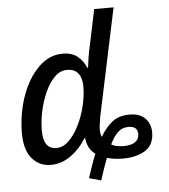

<svg xmlns="http://www.w3.org/2000/svg" viewBox="-58 -812 859 976"><g transform="rotate(-5 371.5 -324.5)"><path d="M358 94Q368 62 379.5 29.5Q391 -3 401 -27Q362 -54 356 -111H353Q320 -57 272.5 -23.5Q225 10 171 10Q113 10 75.5 -33.5Q38 -77 38 -164Q38 -233 54.5 -301Q71 -369 103 -425Q135 -481 179.5 -514.5Q224 -548 280 -548Q327 -548 355.5 -524.5Q384 -501 398 -466H402Q405 -490 409 -517Q413 -544 420 -573L459 -760H558L442 -212Q439 -194 436.5 -176.5Q434 -159 434 -146Q434 -124 441 -109Q466 -153 500.5 -181.5Q535 -210 591 -210Q644 -210 671 -181.5Q698 -153 698 -110Q698 -47 653.5 -18.5Q609 10 538 10Q515 10 494.5 7Q474 4 458 -1Q439 46 419 111ZM207 -73Q241 -73 270.5 -102Q300 -131 322.5 -176.5Q345 -222 357.5 -274Q370 -326 370 -373Q370 -415 351.5 -439.5Q333 -464 294 -464Q259 -464 231 -436Q203 -408 182.5 -363Q162 -318 151 -266.5Q140 -215 140 -167Q140 -73 207 -73ZM548 -53Q587 -53 607 -67.5Q627 -82 627 -107Q627 -148 580 -148Q549 -148 527 -128Q505 -108 485 -67Q508 -53 548 -53Z"/></g></svg>

Font: Noto Sans SemiCondensed Medium
Style: Italic
Weight: 500
Width: 4
Italic angle: -12°
Designer: Monotype Design Team
Foundry: Monotype Imaging Inc.
Version: Version 2.013; ttfautohint (v1.8.4.7-5d5b)